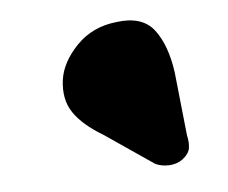

<svg xmlns="http://www.w3.org/2000/svg" viewBox="-31 -789 354 298"><g transform="rotate(-5 146.0 -640.0)"><path d="M243 -668.5 253.5 -569Q256 -559 254.8 -549.8Q253.5 -540.5 243 -532.5Q234 -526 222 -525.5Q210 -525 200.5 -529.5L125 -581Q93 -600 79 -620.8Q65 -641.5 69 -672Q73 -699.5 97.5 -724.8Q122 -750 159.5 -754Q200 -759.5 218.5 -735.5Q237 -711.5 243 -668.5Z"/></g></svg>

Font: Fraunces Wonky
Style: Italic
Weight: 900
Italic angle: -16°
Version: Version 1.000;[b76b70a41]